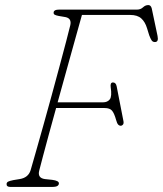

<svg xmlns="http://www.w3.org/2000/svg" viewBox="-20 -738 643 758"><path d="M192 -690.5Q194 -700 212.5 -700H520Q535 -700 544.5 -709Q554 -718 565.5 -718Q575.5 -718 579 -705L602 -596Q607 -572 591.5 -572Q583 -572 578.5 -578.8Q574 -585.5 569 -599L560.5 -626.5Q553 -651.5 537.8 -665.2Q522.5 -679 494 -679H303.5Q295 -649.5 279.8 -594.2Q264.5 -539 245.5 -471Q226.5 -403 207.5 -334H386.5Q404.5 -334 413.5 -345.8Q422.5 -357.5 417 -394Q414.5 -412.5 426 -412.5Q437.5 -412.5 440.5 -397.5L467.5 -259Q469 -250 465.2 -245.8Q461.5 -241.5 457 -241.5Q451 -241.5 446.5 -246.2Q442 -251 438.5 -264Q431 -291 422.2 -301.2Q413.5 -311.5 393 -311.5H201.5Q186 -256 172.5 -206.2Q159 -156.5 149.2 -119.5Q139.5 -82.5 135 -65Q127 -35 157.5 -31L186 -28Q213 -24.5 212.5 -14Q212.5 -8 206.8 -4Q201 0 184.5 0H21Q5 0 6 -12Q6.5 -18 12.2 -21Q18 -24 33 -27L57.5 -31Q92 -36.5 101 -66.5Q109 -94 122.2 -140.5Q135.5 -187 151.5 -244.2Q167.5 -301.5 184 -361.5Q200.5 -421.5 215.2 -476.8Q230 -532 241.2 -574.5Q252.5 -617 257.5 -638.5Q263.5 -665.5 238.5 -670.5L212 -675Q201 -677 195.8 -680Q190.5 -683 192 -690.5Z"/></svg>

Font: Fraunces 72pt S100 Thin
Style: Italic
Weight: 100
Italic angle: -16°
Version: Version 1.000; ttfautohint (v1.8.3)